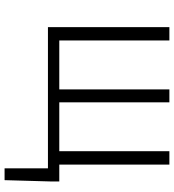

<svg xmlns="http://www.w3.org/2000/svg" viewBox="20 -592 764 843"><g transform="rotate(90 401.5 -171.0)"><path d="M703.1 -49.8H777.3V-14.6L771.5 190.4H719.7V0H99.6V-533.2H158.2V-49.8H373V-533.2H429.7V-49.8H644.5V-533.2H703.1Z"/></g></svg>

Font: Gen Shin Gothic Light
Style: Regular
Weight: 200
Designer: [Source Han Sans]
Ryoko NISHIZUKA  (kana & ideographs); Paul D. Hunt (Latin, Greek & Cyrillic); Wenlong ZHANG  (bopomofo
Version: Version 1.002.20150607